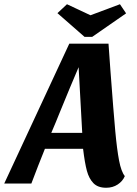

<svg xmlns="http://www.w3.org/2000/svg" viewBox="-64 -866 646 906"><path d="M437 20Q398 20 377 -1.5Q356 -23 346 -60Q336 -97 328 -164H148Q116 -85 84 0H-44L263 -660H448L457 -534Q472 -333 480 -246.5Q488 -160 498 -108Q508 -56 525 -35Q515 -11 491.5 4.5Q468 20 437 20ZM217 -333Q208 -311 198.5 -287.5Q189 -264 178 -239H324L307 -549Q268 -458 217 -333ZM502 -846 531 -803 371 -692H335L207 -804L252 -846L363 -794Z"/></svg>

Font: Sansita
Style: Bold Italic
Weight: 700
Italic angle: -11°
Designer: Pablo Cosgaya
Foundry: Omnibus-Type
Version: Version 1.006